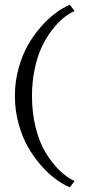

<svg xmlns="http://www.w3.org/2000/svg" viewBox="-20 -636 367 824"><path d="M279.8 -615.7 299.8 -588.9Q274.4 -577.1 250 -556.9Q225.6 -536.6 201.2 -504.4Q176.8 -472.2 158.4 -432.6Q140.1 -393.1 128.7 -338.9Q117.2 -284.7 117.2 -224.1Q117.2 -149.4 134 -84.7Q150.9 -20 178.7 23.9Q206.5 67.9 237.1 96.9Q267.6 126 299.8 141.1L279.8 168Q249.5 155.3 218.3 132.1Q187 108.9 155.3 72.8Q123.5 36.6 99.1 -6.6Q74.7 -49.8 59.3 -106.7Q43.9 -163.6 43.9 -224.1Q43.9 -284.7 59.3 -341.3Q74.7 -397.9 99.1 -441.2Q123.5 -484.4 155.3 -520.5Q187 -556.6 218.3 -579.8Q249.5 -603 279.8 -615.7Z"/></svg>

Font: Happy Times at the IKOB
Style: Regular
Weight: 400
Designer: Lucas Le Bihan
Foundry: Lucas Le Bihan
Version: Version 1.000;PS 1.0;hotconv 1.0.88;makeotf.lib2.5.647800